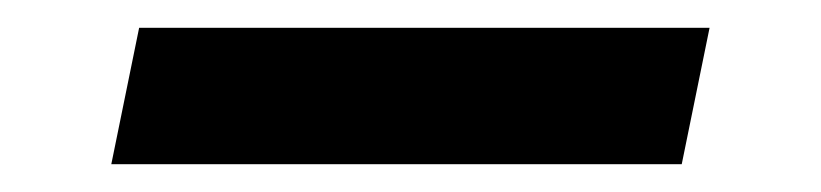

<svg xmlns="http://www.w3.org/2000/svg" viewBox="-20 -394 590 138"><path d="M60 -276 80 -374H490L470 -276Z"/></svg>

Font: Lode Term
Style: Bold Italic
Weight: 700
Italic angle: -11°
Monospace: yes
Designer: Belleve Invis
Foundry: Belleve Invis
Version: Version 29.2.0